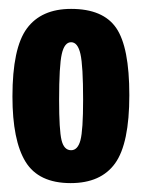

<svg xmlns="http://www.w3.org/2000/svg" viewBox="-20 -687 319 432"><path d="M139 -275Q67 -275 37.5 -323Q8 -371 8 -470Q8 -579 40.5 -623Q73 -667 140 -667Q212 -667 241.5 -624Q271 -581 271 -473Q271 -364 239 -319.5Q207 -275 139 -275ZM140 -349Q155 -349 161 -371.5Q167 -394 167 -463Q167 -539 161 -565.5Q155 -592 140 -592Q125 -592 119 -565.5Q113 -539 113 -462Q113 -394 118.5 -371.5Q124 -349 140 -349Z"/></svg>

Font: Bricolage Grotesque 96pt Condensed Bricolage Grotesque 48pt Condensed Regular
Style: Bold
Weight: 700
Width: 3
Designer: Mathieu Triay
Foundry: Atelier Triay
Version: Version 1.001; ttfautohint (v1.8.4.7-5d5b);gftools[0.9.33.de